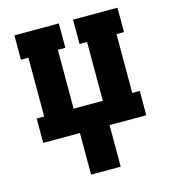

<svg xmlns="http://www.w3.org/2000/svg" viewBox="-109 -620 819 914"><g transform="rotate(-15 300.0 -162.5)"><path d="M227 205V0H46V-120H83V-410H46V-530H265V-410H228V-120H372V-410H335V-530H554V-410H517V-120H554V0H373V205Z"/></g></svg>

Font: Iosevka Curly Slab HvEx
Style: Regular
Weight: 900
Width: 7
Monospace: yes
Designer: Belleve Invis
Foundry: Belleve Invis
Version: Version 11.1.0; ttfautohint (v1.8.3)